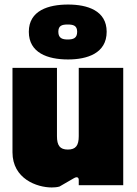

<svg xmlns="http://www.w3.org/2000/svg" viewBox="-20 -816 603 846"><path d="M208 10C220 10 231 9 242 6L306 -31C320 -39 327 -34 327 -23V0H523V-517H327V-216C327 -175 314 -157 279 -157C244 -157 231 -175 231 -216V-517H35V-145C35 -28 143 10 208 10ZM280 -554C364 -554 450 -581 450 -676C450 -770 364 -796 280 -796C194 -796 107 -770 107 -676C107 -583 190 -554 280 -554ZM278 -642C256 -642 237 -647 237 -676C237 -703 253 -708 278 -708C302 -708 320 -704 320 -676C320 -647 302 -642 278 -642Z"/></svg>

Font: Finlandica Black
Style: Regular
Weight: 900
Designer: Niklas Ekholm, Juho Hiilivirta, Jaakko Suomalainen
Foundry: Helsinki Type Studio
Version: Version 2.000;Glyphs 3.2 (3202)